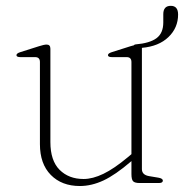

<svg xmlns="http://www.w3.org/2000/svg" viewBox="-20 -612 616 642"><path d="M113.5 -130V-404.5Q113.5 -421 97.5 -421H48.5Q35 -421 35 -427.5Q35 -433.5 47.5 -437.5L110.5 -457.5Q127.5 -463 136 -463Q148.5 -463 148.5 -449V-137Q148.5 -75 179.2 -44.2Q210 -13.5 259.5 -13.5Q290 -13.5 325.8 -30.8Q361.5 -48 407 -86L419.5 -96.5V-404.5Q419.5 -421 403.5 -421H354.5Q341 -421 341 -427.5Q341 -433.5 353.5 -437.5L416.5 -457.5Q422.5 -459.5 427.5 -460.5Q429 -463 433 -463.5Q480.5 -467.5 503.2 -484.2Q526 -501 526 -537V-564.5Q526 -592.5 551 -592.5Q575.5 -592.5 575.5 -563.5Q575.5 -519 543.2 -488Q511 -457 454.5 -452V-449V-46.5Q454.5 -27 479 -23L509 -18Q524.5 -15.5 524.5 -8Q524.5 0 511 0H447Q431 0 425.2 -5.8Q419.5 -11.5 419.5 -30V-73.5L418 -72Q365.5 -27 325.8 -8.5Q286 10 247 10Q186.5 10 150 -27Q113.5 -64 113.5 -130Z"/></svg>

Font: Fraunces 9pt S000 Thin
Style: Regular
Weight: 100
Version: Version 1.000; ttfautohint (v1.8.3)